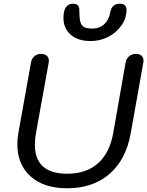

<svg xmlns="http://www.w3.org/2000/svg" viewBox="-20 -999 789 1029"><path d="M73 -226Q73 -257 79 -290L146 -663Q150 -686 164.5 -698Q179 -710 200 -710Q219 -710 230.5 -700.5Q242 -691 242 -673Q242 -666 241 -663L173 -287Q167 -253 167 -224Q167 -68 340 -68Q443 -68 505.5 -124Q568 -180 587 -287L653 -663Q657 -685 672 -697.5Q687 -710 709 -710Q728 -710 738.5 -700.5Q749 -691 749 -673Q749 -667 748 -663L681 -287Q656 -144 567 -67Q478 10 340 10Q215 10 144 -53.5Q73 -117 73 -226ZM320 -903Q320 -979 372 -979Q405 -979 405 -946Q405 -903 410.5 -882.5Q416 -862 430.5 -854Q445 -846 475 -846Q514 -846 539 -869.5Q564 -893 571 -933Q579 -979 622 -979Q658 -979 658 -946Q658 -902 631.5 -863.5Q605 -825 561 -802Q517 -779 466 -779Q398 -779 359 -813Q320 -847 320 -903Z"/></svg>

Font: Kodchasan Medium
Style: Italic
Weight: 500
Italic angle: -10°
Version: Version 1.000; ttfautohint (v1.6)